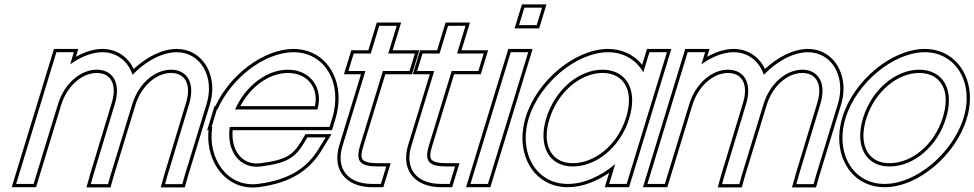

<svg xmlns="http://www.w3.org/2000/svg" viewBox="-20 -822 4461 879"><path d="M586.9 -479.5C644.6 -540.3 720.5 -582.4 788.2 -583C900.2 -583 964.1 -468 925.5 -345L826.1 -20L814.6 21H735.6L746.8 -19L845.5 -345C874.2 -439 839.5 -502 763.8 -503C688.3 -503 615.2 -439.8 586 -346.8L585.5 -345L573.2 -305L486.1 -20L474.6 21H395.6L406.8 -19L493.4 -305H493.2L505.5 -345C534.2 -439 499.5 -502 423.8 -503C347.8 -503 274.2 -439 245.5 -345L233.2 -305L146.1 -20L133.9 20H53.9L66.1 -20L153.2 -305L165.5 -345L226 -543L238.2 -583H318.2L306 -543L301.2 -527.3C348 -561.3 400.2 -582.6 448.2 -583C516.3 -583 566.6 -540.5 586.9 -479.5ZM592.3 -506.1C565.6 -561.6 514.5 -598 448.2 -598C407.9 -597.6 366.3 -583.9 327.5 -562L338.5 -598H227.1L33.6 35H145L259.8 -340.6C287.2 -430.2 356.5 -488 423.7 -488C433.6 -487.9 442.9 -486.5 450.8 -484.1C493.1 -471.3 514.5 -425.8 491.1 -349.4C486.9 -335.4 483.4 -324 478.7 -308.4C449.3 -211.4 421.4 -118.9 392.4 -23.2L375.8 36H485.9L500.5 -15.8L599.8 -340.6L600.4 -342.4C628.1 -431 697 -488 763.7 -488C773.6 -487.9 782.9 -486.5 790.8 -484.1C833.1 -471.3 854.5 -425.8 831.1 -349.3L732.4 -23.2L715.8 36H825.9L840.5 -15.8L939.8 -340.6C947.9 -366.2 951.8 -392 951.8 -416.4C951.8 -515.3 887.9 -598 788.2 -598C720.7 -597.4 649.4 -559.8 592.3 -506.1Z M1056.1 -321H1433.1C1460.7 -411 1408.5 -502 1298.8 -503C1201.3 -503 1104.6 -429.5 1056.1 -321ZM951.8 -241H948.7L960.9 -281L973.1 -321H975.7C1038.3 -464.5 1191 -582.1 1323.2 -583C1468.2 -583 1549.8 -441 1500.9 -281L1488.7 -241H1448.7H1031.8C1015.7 -130.8 1078.1 -46.6 1174.3 -60H1175.3C1292.9 -75 1330.6 -100 1370.4 -165L1387 -193H1471L1439.1 -141C1386.5 -54 1304.4 2 1160.9 20C1022.5 37.4 928.9 -94.1 951.8 -241ZM1080.1 -336C1129.4 -428.7 1215.3 -488 1298.7 -488C1310.6 -487.9 1321.9 -486.6 1332.2 -484.3C1403.9 -468.5 1437.1 -404.4 1421.6 -336ZM934.8 -226C932.6 -203.4 932.9 -182.3 935.6 -161.3C950.3 -43.3 1039.7 50.4 1162.8 34.9C1309.5 16.5 1396.9 -42.3 1451.9 -133.2L1497.8 -208H1378.5L1357.6 -172.7C1320.1 -111.6 1288.4 -89.7 1174.4 -75H1173.3L1172.3 -74.9C1162.6 -73.5 1153.5 -73.3 1144.8 -74C1080.3 -79.4 1037.6 -140.8 1045.2 -226H1499.8L1515.3 -276.6C1525.3 -309.4 1530.1 -341.6 1530.1 -372.2C1530.3 -497.7 1449.2 -598 1323.2 -598C1185.3 -597 1032.3 -478.6 966 -336H962L928.4 -226Z M1732.9 -497 1627.5 -152C1607.7 -84 1628.3 -60 1708.3 -60H1748.3L1723.9 20H1683.9C1573.9 20 1516.7 -48 1547.5 -152L1652.9 -497H1614.9H1574.9L1599.4 -577H1639.4H1677.4L1704 -664L1716.2 -704H1796.2L1784 -664L1757.4 -577H1839.4H1879.4L1854.9 -497H1814.9ZM1744 -482H1866L1899.7 -592H1777.7L1816.5 -719H1705.1L1666.3 -592H1588.3L1554.7 -482H1632.7L1533.1 -156.3C1527.2 -136.3 1524.3 -117.5 1524.2 -99.7C1523.9 -15.9 1588.4 35 1683.9 35H1735L1768.6 -75H1708.3C1687.7 -75 1671.8 -76.8 1660.6 -80C1634.9 -87.4 1628 -100.2 1641.8 -147.7Z M2047.9 -497 1942.5 -152C1922.7 -84 1943.3 -60 2023.3 -60H2063.3L2038.9 20H1998.9C1888.9 20 1831.7 -48 1862.5 -152L1967.9 -497H1929.9H1889.9L1914.4 -577H1954.4H1992.4L2019 -664L2031.2 -704H2111.2L2099 -664L2072.4 -577H2154.4H2194.4L2169.9 -497H2129.9ZM2059 -482H2181L2214.7 -592H2092.7L2131.5 -719H2020.1L1981.3 -592H1903.3L1869.7 -482H1947.7L1848.1 -156.3C1842.2 -136.3 1839.3 -117.5 1839.2 -99.7C1838.9 -15.9 1903.4 35 1998.9 35H2050L2083.6 -75H2023.3C2002.7 -75 1986.8 -76.8 1975.6 -80C1949.9 -87.4 1943 -100.2 1956.8 -147.7Z M2396.2 -707H2356.2L2380.6 -787H2420.6H2421.6H2461.6L2437.2 -707H2397.2ZM2306 -543 2318.2 -583H2398.2L2386 -543L2226.1 -20L2213.9 20H2133.9L2146.1 -20ZM2335.9 -692H2448.3L2481.9 -802H2369.5ZM2307.1 -598 2113.6 35H2225L2418.5 -598Z M2400.9 -281C2449.8 -441 2618.9 -582 2763.2 -583C2835.9 -583 2892.8 -547.1 2925.2 -491.3L2941 -543L2953.2 -583H3033.2L3021 -543L2942.1 -284.8L2940.9 -281L2861.1 -20L2848.9 20H2768.9L2781.1 -20L2796.6 -70.8C2730.4 -15.1 2651.9 20.5 2578.9 20C2433.9 20 2352.3 -122 2400.9 -281ZM2480.9 -281C2441.5 -152 2495 -59 2603.3 -60C2711 -60 2819.5 -148.8 2859.5 -276.3L2860.9 -281C2900.7 -411 2848.5 -502 2738.8 -503C2629.8 -503 2520.7 -411 2480.9 -281ZM2386.6 -285.4C2376.7 -253.1 2371.9 -221.3 2371.8 -191C2371.5 -65.6 2452.8 35 2578.8 35C2642.8 35.4 2710.6 9.1 2768.7 -30.7L2748.6 35H2860L3053.5 -598H2942.1L2919.9 -525.4C2883 -570.7 2828.9 -598 2763.2 -598C2610.3 -596.9 2437.2 -451 2386.6 -285.4ZM2495.3 -276.6C2533.5 -401.8 2638.3 -488 2738.7 -488C2754.1 -487.9 2768.3 -485.7 2780.8 -482C2847.3 -462 2879 -391.5 2846.6 -285.4L2845.1 -280.7C2806.8 -158.3 2702.9 -75 2603.3 -75C2587.3 -74.9 2573.1 -76.9 2560.3 -80.8C2495.5 -100.6 2463.3 -172.1 2495.3 -276.6Z M3476.9 -479.5C3534.6 -540.3 3610.5 -582.4 3678.2 -583C3790.2 -583 3854.1 -468 3815.5 -345L3716.1 -20L3704.6 21H3625.6L3636.8 -19L3735.5 -345C3764.2 -439 3729.5 -502 3653.8 -503C3578.3 -503 3505.2 -439.8 3476 -346.8L3475.5 -345L3463.2 -305L3376.1 -20L3364.6 21H3285.6L3296.8 -19L3383.4 -305H3383.2L3395.5 -345C3424.2 -439 3389.5 -502 3313.8 -503C3237.8 -503 3164.2 -439 3135.5 -345L3123.2 -305L3036.1 -20L3023.9 20H2943.9L2956.1 -20L3043.2 -305L3055.5 -345L3116 -543L3128.2 -583H3208.2L3196 -543L3191.2 -527.3C3238 -561.3 3290.2 -582.6 3338.2 -583C3406.3 -583 3456.6 -540.5 3476.9 -479.5ZM3482.3 -506.1C3455.6 -561.6 3404.5 -598 3338.2 -598C3297.9 -597.6 3256.3 -583.9 3217.5 -562L3228.5 -598H3117.1L2923.6 35H3035L3149.8 -340.6C3177.2 -430.2 3246.5 -488 3313.7 -488C3323.6 -487.9 3332.9 -486.5 3340.8 -484.1C3383.1 -471.3 3404.5 -425.8 3381.1 -349.4C3376.9 -335.4 3373.4 -324 3368.7 -308.4C3339.3 -211.4 3311.4 -118.9 3282.4 -23.2L3265.8 36H3375.9L3390.5 -15.8L3489.8 -340.6L3490.4 -342.4C3518.1 -431 3587 -488 3653.7 -488C3663.6 -487.9 3672.9 -486.5 3680.8 -484.1C3723.1 -471.3 3744.5 -425.8 3721.1 -349.3L3622.4 -23.2L3605.8 36H3715.9L3730.5 -15.8L3829.8 -340.6C3837.9 -366.2 3841.8 -392 3841.8 -416.4C3841.8 -515.3 3777.9 -598 3678.2 -598C3610.7 -597.4 3539.4 -559.8 3482.3 -506.1Z M3851.2 -282C3899.8 -441 4068.9 -582 4213.2 -583C4358.2 -583 4440.5 -440 4391.2 -282C4342.3 -122 4174.6 21 4028.9 20C3883.9 20 3802.3 -122 3851.2 -282ZM3931.2 -282C3891.5 -152 3945 -59 4053.3 -60C4162.3 -60 4272.2 -151 4311.2 -282C4350.7 -411 4298.5 -502 4188.8 -503C4079.8 -503 3970.7 -411 3931.2 -282ZM3836.9 -286.4C3826.9 -253.6 3822 -221.4 3822 -190.8C3821.8 -65.3 3903 35 4028.8 35C4183.3 36.1 4355 -112.3 4405.5 -277.5C4415.7 -310 4420.5 -342 4420.6 -372.6C4420.7 -497.2 4339.2 -598 4213.2 -598C4060.3 -596.9 3887.2 -451 3836.9 -286.4ZM3945.6 -277.6C3983.5 -401.7 4088.3 -488 4188.7 -488C4204.2 -487.9 4218.5 -485.7 4231 -481.9C4297.4 -461.9 4329 -391.5 4296.9 -286.3C4259.3 -160.2 4154.1 -75 4053.3 -75C4037.3 -74.9 4023.1 -76.9 4010.4 -80.7C3945.6 -100.5 3913.3 -172.2 3945.6 -277.6Z"/></svg>

Font: Nordica Plus
Style: NordicaClassicLightOblOl
Weight: 300
Version: Version 1.01